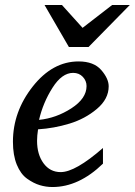

<svg xmlns="http://www.w3.org/2000/svg" viewBox="-20 -740 542 772"><path d="M417 -393Q417 -342 369.5 -302Q322 -262 259.5 -243Q197 -224 133 -220Q129 -194 129 -174Q129 -119 155 -83.5Q181 -48 224 -48Q283 -48 394 -145V-82Q297 12 191 12Q165 12 140 4.5Q115 -3 89 -21.5Q63 -40 47.5 -78Q32 -116 32 -170Q32 -291 111.5 -392Q191 -493 296 -493Q357 -493 387 -458.5Q417 -424 417 -393ZM328 -394Q328 -415 313 -431Q298 -447 274 -447Q229 -447 191 -387Q153 -327 137 -258Q206 -265 267 -304.5Q328 -344 328 -394ZM502 -720 336 -551H257L159 -720H229L312 -628L431 -720Z"/></svg>

Font: Veleka
Style: Italic
Weight: 400
Italic angle: -12°
Designer: Stefan Peev, Context Ltd, 2016; SIL International, 1997-2014.
Foundry: Stefan Peev, Context Ltd, 2016
Version: Version 1.000